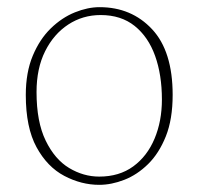

<svg xmlns="http://www.w3.org/2000/svg" viewBox="-20 -503 554 536"><path d="M257 13Q207 13 159.5 -12Q112 -37 82 -92Q52 -147 52 -238Q52 -301 71.5 -347.5Q91 -394 122 -424Q153 -454 189 -468.5Q225 -483 258 -483Q347 -483 404.5 -421.5Q462 -360 462 -238Q462 -170 443 -122.5Q424 -75 393.5 -45Q363 -15 327 -1Q291 13 257 13ZM257 -10Q313 -10 352 -38.5Q391 -67 411.5 -116Q432 -165 432 -225Q432 -294 413 -347Q394 -400 356 -430.5Q318 -461 261 -461Q211 -461 170.5 -434.5Q130 -408 106 -360Q82 -312 82 -246Q82 -163 107.5 -110.5Q133 -58 173 -34Q213 -10 257 -10Z"/></svg>

Font: Source Serif Pro ExtraLight
Style: Regular
Weight: 200
Designer: Frank Grießhammer
Foundry: Adobe Systems Incorporated
Version: Version 3.001;hotconv 1.0.111;makeotfexe 2.5.65597